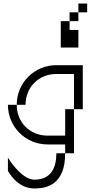

<svg xmlns="http://www.w3.org/2000/svg" viewBox="-20 -870 515 1090"><path d="M400 -250H350V-100H250C150 -100 75 -175 75 -275H25C25 -150 125 -50 250 -50H350V0H400ZM25 100C25 100 75 200 175 200C250 200 350 175 350 0H300C300 75 275 150 175 150C100 150 25 25 25 25ZM75 -275H125C125 -375 200 -450 300 -450H400V-250H450V-500H300C175 -500 75 -400 75 -275ZM325 -600H425V-700H375V-750H325ZM375 -750H425V-800H375ZM425 -800H475V-850H425Z"/></svg>

Font: LS-VG5000 Light Shifted
Style: Regular
Weight: 400
Designer: Justin Bihan, 2021
Foundry: Justin Bihan, 2021
Version: Version 1.000;Glyphs 3.1.2 (3151)